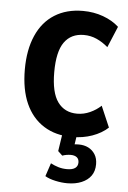

<svg xmlns="http://www.w3.org/2000/svg" viewBox="-52 -543 520 780"><g transform="rotate(5 208.5 -152.5)"><path d="M255 10Q188 10 139.5 -20.5Q91 -51 65.5 -108Q40 -165 40 -247Q40 -327 65.5 -385Q91 -443 139.5 -473.5Q188 -504 255 -504Q299 -504 337.5 -490Q376 -476 402 -452L366 -366Q344 -385 319.5 -396Q295 -407 267 -407Q215 -407 187.5 -368.5Q160 -330 160 -246Q160 -163 188 -124.5Q216 -86 267 -86Q294 -86 319.5 -97.5Q345 -109 364 -127L401 -41Q375 -17 337 -3.5Q299 10 255 10ZM252 199Q229 199 203.5 193.5Q178 188 161 178L179 124Q194 132 210.5 137Q227 142 246 142Q268 142 279 134Q290 126 290 111Q290 97 281 90Q272 83 256 83Q248 83 239 84.5Q230 86 222 89L204 72L218 -20H277L265 59L237 47Q245 42 258 40Q271 38 285 38Q307 38 324 46.5Q341 55 351.5 71.5Q362 88 362 112Q362 140 348.5 159Q335 178 310 188.5Q285 199 252 199Z"/></g></svg>

Font: Nunito Sans 10pt Condensed
Style: Bold
Weight: 700
Width: 3
Designer: Vernon Adams
Foundry: Vernon Adams
Version: Version 3.101;gftools[0.9.27]